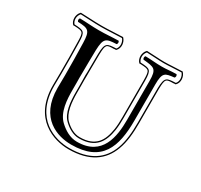

<svg xmlns="http://www.w3.org/2000/svg" viewBox="-150 -877 1167 1114"><g transform="rotate(30 434.0 -320.0)"><path d="M605 -525V-277C605 -249 604 -221 600 -194C587 -113 555 -52 447 -52C411 -52 377 -72 350 -98C313 -134 306 -204 306 -269C306 -279 306 -295 306 -313C306 -338 305 -365 306 -383C306 -395 306 -405 306 -416C306 -449 306 -479 307 -525C309 -594 314 -594 362 -595C367 -596 371 -596 376 -596H378L379 -597C403 -620 397 -660 377 -680L376 -681H375C329 -680 281 -676 236 -676C188 -676 136 -680 95 -681H93L92 -680C69 -657 70 -617 90 -597L91 -596H93C96 -596 99 -596 102 -596C157 -593 161 -593 162 -525C164 -442 164 -404 164 -321C164 -279 163 -270 163 -236C163 -11 327 41 426 41C566 41 646 -18 681 -114C701 -167 706 -228 706 -295V-525C708 -594 713 -594 762 -595C766 -596 771 -596 775 -596H777L778 -597C802 -620 796 -660 776 -680L775 -681H774C728 -680 689 -676 655 -676C620 -676 580 -680 538 -681H536L535 -680C512 -657 513 -617 533 -597L534 -596H536C539 -596 542 -596 545 -596C600 -593 604 -593 605 -525ZM613 -525C612 -599 602 -601 538 -604C523 -620 521 -652 540 -673C579 -672 620 -668 655 -668C689 -668 727 -672 772 -673C787 -656 792 -624 774 -604C714 -601 700 -602 698 -525V-295C698 -229 693 -169 674 -117C640 -24 564 33 426 33C330 33 171 -16 171 -236C171 -270 172 -279 172 -321C172 -404 172 -442 170 -525C169 -599 159 -601 95 -604C80 -620 78 -652 97 -673C136 -672 188 -668 236 -668C281 -668 328 -672 373 -673C388 -656 393 -624 375 -604C315 -601 301 -602 299 -525C298 -479 298 -449 298 -416C298 -405 298 -395 297 -383C297 -365 298 -337 298 -313C298 -295 298 -279 298 -269C298 -204 304 -131 344 -93C372 -66 408 -44 447 -44C560 -44 595 -110 608 -193C612 -220 613 -249 613 -277ZM275 -269C275 -278 275 -294 275 -312C275 -337 274 -365 275 -383C275 -433 276 -475 277 -536C280 -619 294 -624 364 -627C370 -633 370 -644 364 -650C315 -649 285 -645 234 -645C184 -645 155 -649 105 -650C99 -644 99 -633 105 -627C175 -624 190 -619 192 -536C194 -453 195 -404 195 -321C195 -278 194 -269 194 -236C194 -32 336 10 426 10C631 10 675 -117 675 -295V-536C675 -619 692 -620 752 -627C758 -633 758 -644 752 -650C703 -649 693 -645 655 -645C612 -645 594 -649 544 -650C538 -644 538 -633 544 -627C619 -620 636 -619 636 -536V-277C636 -165 616 -21 447 -21C399 -21 359 -47 328 -76C279 -123 275 -204 275 -269Z"/></g></svg>

Font: Libertinus Serif Initials
Style: Regular
Weight: 400
Designer: Philipp H. Poll, Khaled Hosny
Foundry: Caleb Maclennan
Version: Version 7.050;RELEASE